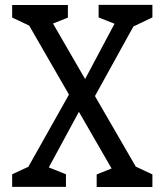

<svg xmlns="http://www.w3.org/2000/svg" viewBox="-20 -750 660 770"><path d="M367.7 -50.5 455.7 -85.8 445.8 -42.5 75.2 -685.2 120.7 -636.3 28.8 -679.5V-730H252.3V-679.5L164.3 -644.2L175.7 -684.7L547.2 -42.5L498.2 -94.2L591.2 -50.5V0H367.7ZM28.8 -51 121.8 -94.2 72.7 -43.7 273.2 -400.3 313.2 -332.5 156.8 -43.7 148 -89.8 244.5 -51V-0.5H28.8ZM307.3 -406.7 455.5 -685.2 464.7 -644.7 375.5 -680.2V-730.5H591.2V-680.2L499.3 -636.3L538.2 -685.8L347.3 -340.2Z"/></svg>

Font: Monaspace Xenon Var
Style: Regular
Weight: 400
Designer: Riley Cran and the Lettermatic Team
Version: Version 1.000 (Monaspace Xenon Var)